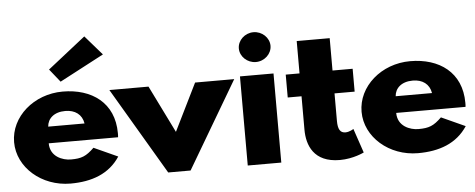

<svg xmlns="http://www.w3.org/2000/svg" viewBox="-54 -977 2792 1129"><g transform="rotate(-5 1342.0 -412.5)"><path d="M252.2 -664 313.8 -587 575.5 -725 475.5 -840ZM621.8 -232C622.8 -238 622.8 -249 622.8 -256C622.8 -436 492 -528 320.3 -528C149.8 -528 10.2 -406 10.2 -256C10.2 -107 149.8 15 320.3 15C445.8 15 549.2 -22 613 -119L472.2 -183C424.8 -137 397.3 -126 334.7 -126C285.2 -126 212.5 -153 212.5 -232ZM218 -330C221.3 -377 258.8 -413 325.8 -413C383 -413 423.8 -384 432.5 -330Z M826 -513H595L897.5 0H1029.5L1332 -513H1101L963.5 -234Z M1367 0H1565V-526H1367ZM1374.7 -690C1374.7 -642 1417.6 -602 1468.2 -602C1518.8 -602 1561.7 -642 1561.7 -690C1561.7 -738 1518.8 -778 1468.2 -778C1417.6 -778 1374.7 -738 1374.7 -690Z M1717.5 -513H1636V-378H1717.5V-181C1717.5 -90 1754.8 15 1910 15C1990.2 15 2053 -17 2053 -17L2004.5 -160C2004.5 -160 1981.5 -144 1956.2 -144C1925.3 -144 1912.2 -167 1912.2 -215V-378H2031V-513H1912.2V-704H1717.5Z M2672.8 -232C2673.8 -238 2673.8 -249 2673.8 -256C2673.8 -436 2543 -528 2371.3 -528C2200.8 -528 2061.2 -406 2061.2 -256C2061.2 -107 2200.8 15 2371.3 15C2496.8 15 2600.2 -22 2664 -119L2523.2 -183C2475.8 -137 2448.3 -126 2385.7 -126C2336.2 -126 2263.5 -153 2263.5 -232ZM2269 -330C2272.3 -377 2309.8 -413 2376.8 -413C2434 -413 2474.8 -384 2483.5 -330Z"/></g></svg>

Font: Hussar
Style: BdWide
Weight: 700
Foundry: Cannot Into Space Fonts
Version: Version 2.00